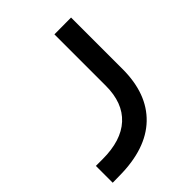

<svg xmlns="http://www.w3.org/2000/svg" viewBox="-160 -378 689 689"><g transform="rotate(-45 184.5 -33.5)"><path d="M41 143.6Q135.7 143.6 185.5 97.9Q235.4 52.2 235.4 -34.7V-295.4L320.3 -295.9V-34.7Q320.3 90.8 249 159.2Q177.7 227.5 42 228.5L6.8 229V143.6Z"/></g></svg>

Font: Shabnam WOL
Style: WOL
Weight: 400
Foundry: DejaVu fonts team - Redesigned by Saber Rastikerdar - Based on Vazir font
Version: Version 5.0.0